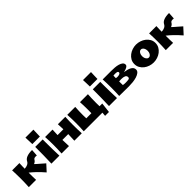

<svg xmlns="http://www.w3.org/2000/svg" viewBox="271 -1808 3091 3091"><g transform="rotate(-45 1816.5 -262.5)"><path d="M385 46Q327 -21 278 -68.5Q229 -116 177 -157Q177 -116 177.5 -72.5Q178 -29 180 10H14Q17 -35 18.5 -84.5Q20 -134 20 -180Q20 -226 18.5 -275.5Q17 -325 15 -371H181Q179 -330 178 -299Q177 -268 177 -246Q218 -248 247 -262.5Q276 -277 290 -305Q326 -376 474 -376L466 -259Q407 -268 392 -240Q374 -207 336 -193L354 -176Q369 -162 383 -150Q397 -138 411 -126L484 -62L385 46Z M715 -312Q715 -156 721 0H539Q546 -187 545 -375H715ZM721 -592Q719 -554 718 -516L716 -440H544L542 -516Q541 -554 539 -592Z M1230 -375Q1225 -284 1225 -193Q1225 -96 1230 0H1061Q1063 -44 1064.5 -87Q1066 -130 1067 -145H934Q934 -87 939 0H770Q773 -47 774.5 -93.5Q776 -140 776 -187Q776 -234 774.5 -281Q773 -328 770 -375H939Q935 -315 934 -255H1066Q1064 -315 1061 -375Z M1275 0Q1281 -93 1281 -187Q1281 -281 1275 -375H1456Q1450 -284 1450 -194Q1450 -147 1452 -119H1568Q1569 -147 1569 -194Q1569 -284 1564 -375H1745Q1739 -281 1739 -187Q1739 -146 1740 -106H1802L1782 67H1694L1700 0H1275Z M2026 -312Q2026 -156 2032 0H1850Q1857 -187 1856 -375H2026ZM2032 -592Q2030 -554 2029 -516L2027 -440H1855L1853 -516Q1852 -554 1850 -592Z M2406 -216Q2442 -211 2473 -202.5Q2504 -194 2527 -181Q2550 -168 2562.5 -150Q2575 -132 2575 -107Q2575 -75 2548 -53.5Q2521 -32 2480.5 -19.5Q2440 -7 2392.5 -2Q2345 3 2303 3Q2247 3 2192 2Q2137 1 2081 1Q2086 -92 2086 -186Q2086 -281 2081 -375H2273Q2312 -375 2354 -372Q2396 -369 2431.5 -358.5Q2467 -348 2489.5 -330Q2512 -312 2512 -281Q2512 -268 2502 -257.5Q2492 -247 2477 -239Q2462 -231 2443 -225Q2424 -219 2406 -216ZM2246 -127Q2246 -108 2247 -81Q2262 -78 2276.5 -77Q2291 -76 2306 -76Q2345 -76 2371.5 -80.5Q2398 -85 2398 -111Q2398 -142 2370.5 -155Q2343 -168 2293 -168Q2267 -168 2246 -165ZM2347 -269Q2347 -288 2330 -293.5Q2313 -299 2280 -299Q2263 -299 2247 -296L2246 -240Q2254 -238 2263 -237Q2272 -236 2281 -236Q2307 -236 2327 -244Q2347 -252 2347 -269Z M2857 -393Q2900 -393 2943 -379Q2986 -365 3020.5 -338.5Q3055 -312 3076.5 -274.5Q3098 -237 3098 -190Q3098 -142 3076.5 -104.5Q3055 -67 3021 -40.5Q2987 -14 2943.5 0Q2900 14 2857 14Q2813 14 2770 0Q2727 -14 2693 -40.5Q2659 -67 2637.5 -104.5Q2616 -142 2616 -190Q2616 -237 2637.5 -274.5Q2659 -312 2693.5 -338.5Q2728 -365 2771 -379Q2814 -393 2857 -393ZM2857 -281Q2840 -281 2828.5 -272Q2817 -263 2809 -249Q2801 -235 2797.5 -219Q2794 -203 2794 -190Q2794 -176 2797.5 -160Q2801 -144 2809 -130.5Q2817 -117 2828.5 -107.5Q2840 -98 2857 -98Q2873 -98 2885 -107.5Q2897 -117 2905 -130.5Q2913 -144 2916.5 -160Q2920 -176 2920 -190Q2920 -203 2916.5 -219Q2913 -235 2905 -249Q2897 -263 2885 -272Q2873 -281 2857 -281Z M3504 46Q3446 -21 3397 -68.5Q3348 -116 3296 -157Q3296 -116 3296.5 -72.5Q3297 -29 3299 10H3133Q3136 -35 3137.5 -84.5Q3139 -134 3139 -180Q3139 -226 3137.5 -275.5Q3136 -325 3134 -371H3300Q3298 -330 3297 -299Q3296 -268 3296 -246Q3337 -248 3366 -262.5Q3395 -277 3409 -305Q3445 -376 3593 -376L3585 -259Q3526 -268 3511 -240Q3493 -207 3455 -193L3473 -176Q3488 -162 3502 -150Q3516 -138 3530 -126L3603 -62L3504 46Z"/></g></svg>

Font: CAT Rhythmus
Style: Regular
Weight: 400
Designer: Peter Wiegel nach alter Vorlage
Foundry: Peter Wiegel
Version: 1.000